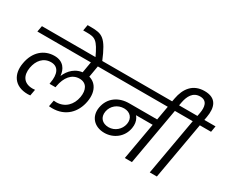

<svg xmlns="http://www.w3.org/2000/svg" viewBox="-138 -1475 2347 1953"><g transform="rotate(30 1036.0 -498.0)"><path d="M449.3 -398.3C444 -467 404.4 -542.6 297.3 -542.6C175.3 -542.6 79.4 -461 54.4 -316.8C28.6 -177.8 95.4 -68.5 253 -68.5C263.2 -68.5 271.2 -69.5 282.8 -70.5L296.3 -144.1C286.1 -143.1 276.8 -142.1 268.4 -142.1C162.1 -142.1 120.4 -214 137.9 -312.3C154.1 -402.4 209 -469.2 298.5 -469.2C387.6 -469.2 415.5 -392.1 395.3 -286.4L393.6 -270.8H463.5L466 -286.4C485.2 -394.4 542.3 -469.2 632.6 -469.2C717.9 -469.2 748.9 -399.9 733.7 -312.3C716.2 -213.2 648.1 -142.1 544.8 -142.1C535.6 -142.1 524.8 -143.1 516.1 -144.1L502.5 -70.5C513.8 -69.5 529 -68.5 538.8 -68.5C695.6 -67 793.4 -169.5 817.9 -309.3C842.7 -448.9 775 -542.6 656.5 -542.6C545.1 -542.6 481.6 -468.8 451.3 -398.3ZM704.3 -517.3 730.5 -669.6H977L989.8 -740H33.1L20.3 -669.6H648.6L622.4 -517.3Z M743.4 -736.2C649.4 -963.3 602.9 -980.6 470.8 -981.4H430.4L418.4 -912.5H460.2C557.9 -912.5 588.8 -899.5 664.2 -736.2Z M1123.8 -116.9C1230.5 -116.9 1326.6 -186.9 1346.1 -300.5C1362.1 -390.3 1317.9 -448.7 1265.7 -467.5L1245.4 -434.1H1527.1L1540 -504.2H1194.6C1070.2 -504.2 972.2 -436.2 950.4 -314.4C930.1 -199.8 1005.2 -116.9 1123.8 -116.9ZM1133.6 -188.1C1057 -188.1 1013.8 -238 1026.3 -309.8C1039.5 -383.2 1101.4 -433.8 1176.7 -433.8C1249.8 -433.8 1293.5 -382.2 1280 -311.1C1266.8 -241.7 1205.9 -188.1 1133.6 -188.1ZM1517.4 0 1638.1 -684.9H1554.6L1433.9 0ZM1767.1 -669.6 1779.1 -740H936.3L924.2 -669.6Z M1640.4 -720.4 1651.9 -782.2C1665.9 -851.6 1699 -925.6 1786 -925.6C1871.4 -925.6 1879.6 -851.6 1867.4 -782.2L1855.9 -720.2H1937.1L1947.8 -778.4C1969.6 -899.9 1939.5 -996 1798 -996C1658.8 -996 1592.5 -900.1 1569.9 -778.4L1559.2 -720.4ZM1810.3 0 1928.5 -669.6H2060.3L2072.1 -740H1725.1L1713.2 -669.6H1845L1726.9 0Z"/></g></svg>

Font: Poppins Devanagari Thin
Style: Italic
Weight: 100
Italic angle: -10°
Designer: Ninad Kale (Devanagari), Jonny Pinhorn (Latin)
Foundry: Indian Type Foundry
Version: 4.005